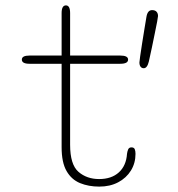

<svg xmlns="http://www.w3.org/2000/svg" viewBox="-20 -682 659 712"><path d="M89.5 -445.5Q61 -445.5 61 -461Q61 -476 89.5 -476H426Q455 -476 455 -461Q455 -445.5 426 -445.5ZM240 -145.5Q240 -71.5 271 -44.8Q302 -18 347.5 -18Q393.5 -18 420.8 -42.8Q448 -67.5 451 -111.5Q452 -120 455.2 -127.8Q458.5 -135.5 467.5 -135.5Q477 -135.5 479.8 -128.5Q482.5 -121.5 482.5 -111.5Q482.5 -77 465.5 -49.5Q448.5 -22 418.2 -6Q388 10 348 10Q308.5 10 276.8 -3Q245 -16 226.8 -47.8Q208.5 -79.5 208.5 -136V-633.5Q208.5 -662 224.5 -662Q240 -662 240 -633.5ZM513 -429Q505.5 -429 501.2 -434.8Q497 -440.5 497 -450.5Q497 -453.5 499.8 -473.5Q502.5 -493.5 507 -521.2Q511.5 -549 515.8 -575.8Q520 -602.5 523 -619Q527 -644.5 544 -644.5Q555 -644.5 560.5 -638.5Q566 -632.5 566 -622.5Q566 -619.5 562.8 -602Q559.5 -584.5 554.2 -559Q549 -533.5 543.2 -505.5Q537.5 -477.5 532 -454Q526 -429 513 -429Z"/></svg>

Font: Sono ExtraLight
Style: Regular
Weight: 200
Designer: Tyler Finck
Foundry: Tyler Finck
Version: Version 2.112